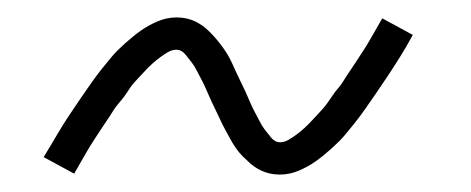

<svg xmlns="http://www.w3.org/2000/svg" viewBox="-20 -400 540 220"><path d="M301 -200Q294 -200 288 -201.5Q282 -203 276.5 -206Q271 -209 266.5 -213Q262 -217 258 -221Q254 -225 250.5 -230Q247 -235 244 -240.5Q241 -246 238 -251.5Q235 -257 232.5 -262.5Q230 -268 227.5 -273Q225 -278 222 -284.5Q219 -291 216.5 -297Q214 -303 211 -308.5Q208 -314 205.5 -319Q203 -324 200 -328Q197 -332 192.5 -337.5Q188 -343 182 -343Q177 -343 172 -340Q167 -337 163 -334Q159 -331 154.5 -327Q150 -323 145 -317.5Q140 -312 138 -310Q136 -308 133 -304.5Q130 -301 127.5 -297Q125 -293 122 -289Q119 -285 115.5 -281Q112 -277 109 -272Q106 -267 102.5 -262Q99 -257 95.5 -251.5Q92 -246 88 -240Q84 -234 80.5 -228Q77 -222 73 -215Q69 -208 65 -201L30 -220Q38 -233 45 -245Q52 -257 59 -267.5Q66 -278 72.5 -287.5Q79 -297 85 -305.5Q91 -314 97 -321.5Q103 -329 108.5 -335.5Q114 -342 123.5 -350.5Q133 -359 141.5 -365Q150 -371 160.5 -375.5Q171 -380 182 -380Q189 -380 195 -378.5Q201 -377 206.5 -374Q212 -371 216.5 -367Q221 -363 225 -358.5Q229 -354 232.5 -349.5Q236 -345 239.5 -339.5Q243 -334 245.5 -328.5Q248 -323 250.5 -317.5Q253 -312 255.5 -307Q258 -302 261 -295.5Q264 -289 266.5 -283Q269 -277 272 -271.5Q275 -266 277.5 -261Q280 -256 283 -252Q286 -248 290.5 -242.5Q295 -237 301 -237Q306 -237 311 -240Q316 -243 320 -246Q324 -249 328.5 -253Q333 -257 338 -262.5Q343 -268 345 -270Q347 -272 350 -275.5Q353 -279 355.5 -282.5Q358 -286 361 -290.5Q364 -295 367.5 -299Q371 -303 374 -308Q377 -313 380.5 -318Q384 -323 387.5 -328.5Q391 -334 395 -340Q399 -346 402.5 -352Q406 -358 410 -365Q414 -372 418 -379L453 -360Q446 -347 438.5 -335Q431 -323 424 -312.5Q417 -302 410.5 -292.5Q404 -283 398 -274.5Q392 -266 386 -258.5Q380 -251 374.5 -244.5Q369 -238 359.5 -229.5Q350 -221 341.5 -215Q333 -209 322.5 -204.5Q312 -200 301 -200Z"/></svg>

Font: iosevka_custom_sans_ss08 XLt
Style: Italic
Weight: 200
Italic angle: -10°
Designer: Belleve Invis
Foundry: Belleve Invis
Version: Version 10.3.0; ttfautohint (v1.8.3)